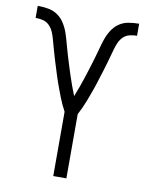

<svg xmlns="http://www.w3.org/2000/svg" viewBox="-84 -804 668 865"><g transform="rotate(10 250.0 -371.5)"><path d="M220 0V-294Q212 -309 205 -324Q198 -339 192 -354.5Q186 -370 180 -386Q174 -402 168.5 -417.5Q163 -433 158 -449Q153 -465 148 -481Q143 -497 138 -513Q133 -529 128.5 -545Q124 -561 119.5 -577Q115 -593 110.5 -609.5Q106 -626 99 -641.5Q92 -657 80 -668.5Q68 -680 51.5 -684Q35 -688 18 -688V-743Q42 -743 66 -739Q90 -735 109.5 -721.5Q129 -708 142 -687Q155 -666 162.5 -643.5Q170 -621 176 -598Q182 -575 189 -552Q196 -529 203 -506Q210 -483 217.5 -460.5Q225 -438 233 -415.5Q241 -393 250 -371Q259 -393 267 -415.5Q275 -438 282.5 -460.5Q290 -483 297 -506Q304 -529 311 -552Q318 -575 324 -598Q330 -621 337.5 -643.5Q345 -666 358 -687Q371 -708 390.5 -721.5Q410 -735 434 -739Q458 -743 482 -743V-688Q465 -688 448.5 -684Q432 -680 420 -668.5Q408 -657 401 -641.5Q394 -626 389.5 -609.5Q385 -593 380.5 -577Q376 -561 371.5 -545Q367 -529 362 -513Q357 -497 352 -481Q347 -465 342 -449Q337 -433 331.5 -417.5Q326 -402 320 -386Q314 -370 308 -354.5Q302 -339 295 -324Q288 -309 280 -294V0Z"/></g></svg>

Font: Iosevka Custom Light
Style: Regular
Weight: 300
Monospace: yes
Designer: Belleve Invis
Foundry: Belleve Invis
Version: Version 27.3.5